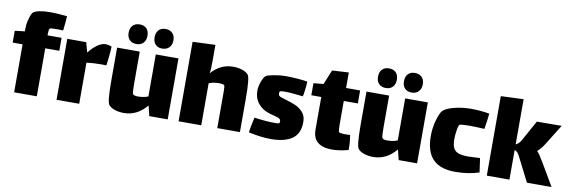

<svg xmlns="http://www.w3.org/2000/svg" viewBox="-50 -1036 4237 1427"><g transform="rotate(10 2068.5 -323.0)"><path d="M252 -469V-460H358V-362H252V0H81V-362H6V-451L81 -460V-475Q81 -519 93 -559Q105 -599 115 -607Q146 -633 247 -633Q302 -633 370 -625Q370 -613 366.5 -577Q363 -541 360 -516L317 -517Q264 -517 259 -512Q252 -505 252 -469Z M735 -460Q735 -438 730 -387.5Q725 -337 721 -316Q711 -317 684 -317Q621 -317 572 -310V0H401V-460H544L564 -386H565Q594 -424 627 -447Q660 -470 686 -470Q699 -470 713.5 -467Q728 -464 735 -460Z M1240 -460V0H1101L1082 -77Q1010 10 910 10Q874 10 842.5 0Q811 -10 795 -29Q786 -40 781.5 -84Q777 -128 777 -218V-460H948V-220Q948 -200 949 -173Q950 -146 955 -139Q962 -129 995 -129L1011 -130Q1039 -131 1069 -143V-460ZM913 -511Q880 -511 861 -530.5Q842 -550 842 -584Q842 -619 861 -639Q880 -659 913 -659Q947 -659 965.5 -639.5Q984 -620 984 -586Q984 -551 965 -531Q946 -511 913 -511ZM1108 -511Q1075 -511 1056.5 -530.5Q1038 -550 1038 -584Q1038 -619 1056.5 -639Q1075 -659 1108 -659Q1141 -659 1160.5 -639.5Q1180 -620 1180 -586Q1180 -552 1160.5 -531.5Q1141 -511 1108 -511Z M1785 -242V0H1614V-240Q1614 -244 1614 -279.5Q1614 -315 1609 -323Q1606 -327 1594.5 -329Q1583 -331 1568 -331L1551 -330Q1523 -329 1493 -317V0H1322V-600L1493 -607V-490Q1493 -418 1488 -394L1489 -393Q1557 -470 1652 -470Q1688 -470 1719.5 -460Q1751 -450 1767 -431Q1776 -420 1780.5 -376Q1785 -332 1785 -242Z M2019 11Q1946 11 1851 -10Q1853 -30 1860.5 -67.5Q1868 -105 1873 -125Q1909 -119 1953 -115.5Q1997 -112 2028 -112Q2055 -112 2061 -115Q2062 -116 2063.5 -120.5Q2065 -125 2065 -130Q2065 -150 2040 -157Q2032 -159 1979 -174Q1926 -189 1892.5 -228.5Q1859 -268 1859 -327Q1859 -358 1873 -396Q1887 -434 1903 -444Q1915 -452 1961 -460.5Q2007 -469 2046 -469Q2129 -469 2213 -457Q2213 -439 2208 -396.5Q2203 -354 2199 -343Q2114 -354 2062 -354Q2035 -354 2027 -351Q2025 -350 2023 -345.5Q2021 -341 2021 -334Q2021 -320 2030 -314Q2039 -307 2077 -297Q2122 -284 2154.5 -270Q2187 -256 2211.5 -228Q2236 -200 2236 -156Q2236 -67 2179.5 -28Q2123 11 2019 11Z M2505 -189Q2505 -171 2506 -151.5Q2507 -132 2512 -127Q2519 -120 2561 -120L2595 -121Q2604 -73 2604 -10Q2585 -3 2548.5 3Q2512 9 2479 9Q2410 9 2372.5 -21.5Q2335 -52 2335 -116V-362H2260V-453L2335 -460L2380 -570L2505 -577V-460H2611V-362H2505Z M3122 -460V0H2983L2964 -77Q2892 10 2792 10Q2756 10 2724.5 0Q2693 -10 2677 -29Q2668 -40 2663.5 -84Q2659 -128 2659 -218V-460H2830V-220Q2830 -200 2831 -173Q2832 -146 2837 -139Q2844 -129 2877 -129L2893 -130Q2921 -131 2951 -143V-460ZM2795 -511Q2762 -511 2743 -530.5Q2724 -550 2724 -584Q2724 -619 2743 -639Q2762 -659 2795 -659Q2829 -659 2847.5 -639.5Q2866 -620 2866 -586Q2866 -551 2847 -531Q2828 -511 2795 -511ZM2990 -511Q2957 -511 2938.5 -530.5Q2920 -550 2920 -584Q2920 -619 2938.5 -639Q2957 -659 2990 -659Q3023 -659 3042.5 -639.5Q3062 -620 3062 -586Q3062 -552 3042.5 -531.5Q3023 -511 2990 -511Z M3591 -14Q3510 13 3410 13Q3298 13 3242.5 -43.5Q3187 -100 3187 -220Q3187 -279 3203 -336.5Q3219 -394 3237 -414Q3258 -437 3319.5 -453Q3381 -469 3447 -469Q3516 -469 3586 -457Q3584 -432 3579.5 -398.5Q3575 -365 3570 -339Q3508 -343 3453 -343Q3399 -343 3384 -337Q3376 -334 3369.5 -296Q3363 -258 3363 -225Q3363 -181 3375.5 -157.5Q3388 -134 3415 -125Q3442 -116 3488 -116Q3508 -116 3576 -120Z M4137 0H3951L3856 -187Q3842 -216 3819 -224V0H3648V-600L3819 -607V-266Q3843 -276 3860 -307L3945 -460L4132 -461L4035 -305Q4012 -268 3985 -246Q4008 -221 4037 -170Z"/></g></svg>

Font: Lalezar
Style: Regular
Weight: 400
Designer: Borna Izadpanah
Foundry: Borna Izadpanah
Version: Version 1.004